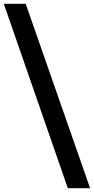

<svg xmlns="http://www.w3.org/2000/svg" viewBox="-44 -803 493 1008"><path d="M312 185 -24 -783H91L429 185Z"/></svg>

Font: Ubuntu Sans SemiBold
Style: Regular
Weight: 600
Designer: Dalton Maag Ltd
Foundry: Dalton Maag Ltd
Version: Version 1.006; ttfautohint (v1.8.4.7-5d5b)